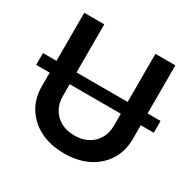

<svg xmlns="http://www.w3.org/2000/svg" viewBox="-169 -896 1082 1075"><g transform="rotate(30 372.0 -358.5)"><path d="M752 -416.5V-340.3H-8.3V-416.5ZM373.5 11.2Q284.7 11.2 218.5 -22.5Q152.3 -56.2 115.7 -115.5Q79.1 -174.8 79.1 -252.4V-727.5H208.5V-262.7Q208.5 -216.8 228.8 -181.2Q249 -145.5 286.1 -125Q323.2 -104.5 373.5 -104.5Q424.3 -104.5 461.4 -125Q498.5 -145.5 518.8 -181.2Q539.1 -216.8 539.1 -262.7V-727.5H668V-252.4Q668 -174.8 631.3 -115.2Q594.7 -55.7 528.6 -22.2Q462.4 11.2 373.5 11.2Z"/></g></svg>

Font: Inter 20pt SemiBold
Style: Regular
Weight: 600
Version: Version 4.001;git-66647c0bb